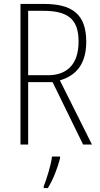

<svg xmlns="http://www.w3.org/2000/svg" viewBox="-20 -734 507 975"><path d="M203 -714H84V0H123V-317H247L402 0H447L284 -326C371 -351 418 -414 418 -522C418 -665 343 -714 203 -714ZM200 -679C326 -679 379 -636 379 -523C379 -405 318 -352 223 -352H123V-679ZM285 70V61H244C240 102 216 177 202 212V221H223C251 176 273 117 285 70Z"/></svg>

Font: Noto Sans Devanagari Condensed ExtraLight
Style: Regular
Weight: 200
Width: 3
Designer: Jelle Bosma - Monotype Design Team
Foundry: Monotype Imaging Inc.
Version: Version 2.004